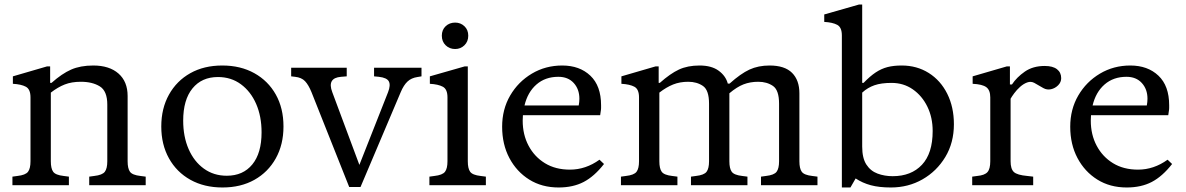

<svg xmlns="http://www.w3.org/2000/svg" viewBox="-20 -820 5249 850"><path d="M35 0V-38L57 -41Q93 -45 104 -59.5Q115 -74 115 -106V-389Q115 -425 94.5 -436Q74 -447 37 -449V-482L188 -526H202V-453H208Q254 -494 295 -512Q336 -530 393 -530Q464 -530 504.5 -494.5Q545 -459 545 -395V-106Q545 -74 555.5 -59.5Q566 -45 602 -41L625 -38V0H375V-38L397 -41Q433 -45 444 -59.5Q455 -74 455 -106V-357Q455 -417 422 -437.5Q389 -458 338 -458Q297 -458 266.5 -446Q236 -434 205 -410V-106Q205 -74 215.5 -59.5Q226 -45 262 -41L285 -38V0Z M965 10Q884 10 823 -24Q762 -58 728 -119Q694 -180 694 -260Q694 -340 728 -401Q762 -462 822.5 -496Q883 -530 964 -530Q1045 -530 1106 -496Q1167 -462 1201 -401.5Q1235 -341 1235 -260Q1235 -180 1201 -119Q1167 -58 1106.5 -24Q1046 10 965 10ZM984 -42Q1056 -42 1097 -92Q1138 -142 1138 -234Q1138 -305 1114 -360Q1090 -415 1046.5 -447Q1003 -479 945 -479Q873 -479 832 -428.5Q791 -378 791 -286Q791 -215 815 -160Q839 -105 882.5 -73.5Q926 -42 984 -42Z M1526 8 1359 -412Q1346 -444 1330.5 -460.5Q1315 -477 1286 -480L1269 -482V-520H1515V-482L1490 -480Q1427 -475 1451 -412L1571 -90L1698 -412Q1710 -443 1701.5 -459.5Q1693 -476 1657 -480L1636 -482V-520H1846V-482L1828 -479Q1801 -475 1784 -459Q1767 -443 1754 -412L1576 8Z M1881 0V-38L1903 -41Q1939 -45 1950 -59.5Q1961 -74 1961 -106V-389Q1961 -425 1940.5 -436Q1920 -447 1883 -449V-482L2037 -526H2051V-106Q2051 -74 2061.5 -59.5Q2072 -45 2108 -41L2131 -38V0ZM1995 -603Q1970 -603 1953 -619.5Q1936 -636 1936 -662Q1936 -688 1953 -704Q1970 -720 1995 -720Q2019 -720 2036 -704Q2053 -688 2053 -662Q2053 -636 2036 -619.5Q2019 -603 1995 -603Z M2453 10Q2379 10 2323 -25Q2267 -60 2235 -120.5Q2203 -181 2203 -259Q2203 -336 2238.5 -397Q2274 -458 2334.5 -494Q2395 -530 2469 -530Q2546 -530 2593.5 -485Q2641 -440 2641 -354Q2641 -348 2641 -341.5Q2641 -335 2639 -324L2637 -310H2295Q2294 -298 2294 -286Q2294 -224 2320 -175Q2346 -126 2392.5 -97.5Q2439 -69 2503 -69Q2573 -69 2634 -113L2654 -94Q2611 -39 2564 -14.5Q2517 10 2453 10ZM2452 -480Q2394 -480 2355 -446Q2316 -412 2302 -353H2542Q2545 -369 2545 -383Q2545 -425 2520 -452.5Q2495 -480 2452 -480Z M2729 0V-38L2751 -41Q2787 -45 2798 -59.5Q2809 -74 2809 -106V-389Q2809 -425 2788.5 -436Q2768 -447 2731 -449V-482L2882 -526H2896V-453H2901Q2947 -494 2985.5 -512Q3024 -530 3077 -530Q3130 -530 3161.5 -507Q3193 -484 3202 -450H3210Q3259 -494 3298 -512Q3337 -530 3387 -530Q3454 -530 3486.5 -497.5Q3519 -465 3519 -407V-106Q3519 -74 3529.5 -59.5Q3540 -45 3576 -41L3599 -38V0H3349V-38L3371 -41Q3407 -45 3418 -59.5Q3429 -74 3429 -106V-361Q3429 -421 3402 -439.5Q3375 -458 3337 -458Q3301 -458 3271.5 -446.5Q3242 -435 3209 -407V-106Q3209 -74 3219.5 -59.5Q3230 -45 3266 -41L3289 -38V0H3039V-38L3061 -41Q3097 -45 3108 -59.5Q3119 -74 3119 -106V-361Q3119 -421 3092 -439.5Q3065 -458 3027 -458Q2990 -458 2960 -446Q2930 -434 2899 -410V-106Q2899 -74 2909.5 -59.5Q2920 -45 2956 -41L2979 -38V0Z M3707 10V-663Q3707 -699 3686.5 -710Q3666 -721 3629 -723V-756L3783 -800H3797V-453H3803Q3832 -483 3857 -499.5Q3882 -516 3909 -523Q3936 -530 3972 -530Q4039 -530 4091.5 -497Q4144 -464 4173.5 -405Q4203 -346 4203 -270Q4203 -188 4165 -125Q4127 -62 4064 -26Q4001 10 3924 10Q3872 10 3835 0Q3798 -10 3768 -30L3745 10ZM3932 -40Q4014 -40 4061.5 -90.5Q4109 -141 4109 -240Q4109 -300 4085.5 -348Q4062 -396 4021 -424.5Q3980 -453 3927 -453Q3881 -453 3851 -442.5Q3821 -432 3797 -410V-171Q3797 -120 3815.5 -91.5Q3834 -63 3865 -51.5Q3896 -40 3932 -40Z M4284 0V-38L4306 -41Q4339 -44 4351.5 -58Q4364 -72 4364 -106V-389Q4364 -421 4346.5 -434Q4329 -447 4286 -449V-482L4437 -526H4451V-446H4460Q4481 -478 4517 -503Q4553 -528 4605 -528Q4641 -528 4659.5 -513.5Q4678 -499 4678 -474Q4678 -456 4664.5 -442.5Q4651 -429 4633 -425Q4615 -421 4599 -430L4559 -453Q4544 -461 4527.5 -455Q4511 -449 4496 -435.5Q4481 -422 4470 -407Q4459 -392 4454 -383V-106Q4454 -72 4468.5 -58.5Q4483 -45 4528 -41L4554 -38V0Z M4968 10Q4894 10 4838 -25Q4782 -60 4750 -120.5Q4718 -181 4718 -259Q4718 -336 4753.5 -397Q4789 -458 4849.5 -494Q4910 -530 4984 -530Q5061 -530 5108.5 -485Q5156 -440 5156 -354Q5156 -348 5156 -341.5Q5156 -335 5154 -324L5152 -310H4810Q4809 -298 4809 -286Q4809 -224 4835 -175Q4861 -126 4907.5 -97.5Q4954 -69 5018 -69Q5088 -69 5149 -113L5169 -94Q5126 -39 5079 -14.5Q5032 10 4968 10ZM4967 -480Q4909 -480 4870 -446Q4831 -412 4817 -353H5057Q5060 -369 5060 -383Q5060 -425 5035 -452.5Q5010 -480 4967 -480Z"/></svg>

Font: Hedvig Letters Serif 14pt
Style: Regular
Weight: 400
Designer: Alexander Örn & Tor Weibull
Foundry: Kanon Foundry
Version: Version 1.000; ttfautohint (v1.8.4.7-5d5b)